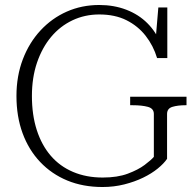

<svg xmlns="http://www.w3.org/2000/svg" viewBox="-20 -740 788 770"><path d="M650 -283V-103Q637 -84 612.5 -64Q588 -44 554 -27.5Q520 -11 478.5 -0.5Q437 10 391 10Q313 10 250 -16Q187 -42 141 -90.5Q95 -139 70.5 -206Q46 -273 46 -355Q46 -435 71.5 -502Q97 -569 142.5 -618Q188 -667 248 -693.5Q308 -720 378 -720Q437 -720 486.5 -701Q536 -682 571 -647Q606 -612 624 -566L602 -556L615 -710H651V-507H610Q595 -557 564 -596.5Q533 -636 487 -659Q441 -682 378 -682Q320 -682 270.5 -658.5Q221 -635 185 -592Q149 -549 128.5 -489Q108 -429 108 -355Q108 -279 127.5 -218.5Q147 -158 183.5 -115.5Q220 -73 273 -50.5Q326 -28 392 -28Q451 -28 492.5 -43.5Q534 -59 560 -78.5Q586 -98 597 -111V-283Q597 -305 573 -311.5Q549 -318 512 -318H502V-352H728V-318H724Q693 -318 671.5 -311.5Q650 -305 650 -283Z"/></svg>

Font: Roboto Serif 36pt ExtraLight
Style: Regular
Weight: 250
Designer: Greg Gazdowicz
Foundry: Commercial Type
Version: Version 1.008